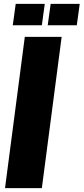

<svg xmlns="http://www.w3.org/2000/svg" viewBox="-20 -970 431 990"><path d="M297.9 -779.8 195.8 0H5.9L107.9 -779.8ZM391.1 -950.2 376 -839.8H226.1L241.2 -950.2ZM210.9 -950.2 195.8 -839.8H45.9L61 -950.2Z"/></svg>

Font: Cooper Hewitt
Style: Heavy Italic
Weight: 714
Designer: Village Type and Design LLC
Foundry: Cooper Hewitt Smithsonian Design Museum
Version: 1.000